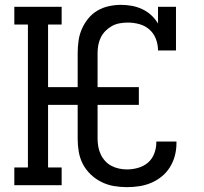

<svg xmlns="http://www.w3.org/2000/svg" viewBox="-20 -763 840 791"><path d="M503 8Q476 8 449.5 3.5Q423 -1 398.5 -13Q374 -25 354 -44Q334 -63 321.5 -87Q309 -111 304.5 -137.5Q300 -164 300 -191V-331H178V-73H234V0H39V-73H95V-662H39V-735H234V-662H178V-404H300V-544Q300 -569 303.5 -594.5Q307 -620 317 -643Q327 -666 343 -686Q359 -706 381 -719Q403 -732 428 -737.5Q453 -743 478 -743Q501 -743 523 -739Q545 -735 565.5 -725.5Q586 -716 602.5 -701Q619 -686 631 -666V-735H705V-555H631Q631 -579 622.5 -602Q614 -625 596 -641Q578 -657 554.5 -663.5Q531 -670 507 -670Q490 -670 473 -667Q456 -664 441.5 -656Q427 -648 415 -636Q403 -624 395.5 -609Q388 -594 385 -577.5Q382 -561 382 -544V-404H552V-331H382V-191Q382 -175 385 -158.5Q388 -142 395 -127Q402 -112 413.5 -99.5Q425 -87 439.5 -79.5Q454 -72 470.5 -68.5Q487 -65 503 -65Q526 -65 549 -71.5Q572 -78 589.5 -93Q607 -108 615.5 -130.5Q624 -153 624 -176V-180H707V-173Q707 -147 700.5 -122Q694 -97 680.5 -75Q667 -53 647 -36.5Q627 -20 603.5 -10Q580 0 554.5 4Q529 8 503 8Z"/></svg>

Font: Iosevka Etoile
Style: Regular
Weight: 400
Designer: Belleve Invis
Foundry: Belleve Invis
Version: Version 33.2.4